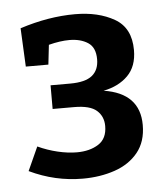

<svg xmlns="http://www.w3.org/2000/svg" viewBox="-40 -817 452 517"><g transform="rotate(-5 185.5 -558.5)"><path d="M164 -337Q89 -337 20 -370L49 -434Q75 -422 102.5 -415.5Q130 -409 154 -409Q189 -409 212.5 -424Q236 -439 236 -473Q236 -499 218 -515Q200 -531 157 -531H99V-595H152Q193 -595 211.5 -610Q230 -625 230 -654Q230 -686 210 -699Q190 -712 160 -712Q135 -712 104 -704L98 -651H37L32 -755Q109 -780 181 -780Q244 -780 287.5 -755Q331 -730 331 -670Q331 -626 306 -601Q281 -576 240 -568Q337 -553 337 -467Q337 -422 313.5 -393Q290 -364 250.5 -350.5Q211 -337 164 -337Z"/></g></svg>

Font: Bitter SemiBold
Style: Regular
Weight: 600
Designer: Sol Matas, and Bitter project Authors
Foundry: Sol Matas
Version: Version 2.001